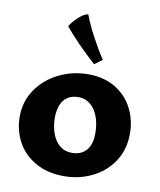

<svg xmlns="http://www.w3.org/2000/svg" viewBox="-87 -849 773 928"><g transform="rotate(10 299.5 -385.0)"><path d="M30 -237Q30 -312.5 70.8 -371.2Q111.5 -430 178.5 -462.8Q245.5 -495.5 321.5 -495.5Q399 -495.5 454.8 -461.8Q510.5 -428 539.8 -371.5Q569 -315 569 -247Q569 -169 530.5 -110.8Q492 -52.5 428 -21.2Q364 10 290.5 10Q208.5 10 149.5 -23.8Q90.5 -57.5 60.2 -113.8Q30 -170 30 -237ZM404 -219Q404 -267 390 -303Q376 -339 351.5 -358.8Q327 -378.5 294.5 -378.5Q261.5 -378.5 239.8 -363.5Q218 -348.5 208 -322Q198 -295.5 198 -261Q198 -219 210.8 -183.8Q223.5 -148.5 248.2 -128Q273 -107.5 308.5 -107.5Q339 -107.5 360.2 -120.5Q381.5 -133.5 392.8 -158.2Q404 -183 404 -219ZM340 -548 378 -576Q347 -623 317 -679.5Q287 -736 271 -780Q252 -780 223.5 -753.5Q195 -727 185 -707Q246 -633 340 -548Z"/></g></svg>

Font: TMT Limkin
Style: Regular
Weight: 400
Designer: Gabriel Drozdov
Version: Version 1.000;Glyphs 3.1.2 (3151)